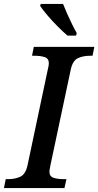

<svg xmlns="http://www.w3.org/2000/svg" viewBox="-42 -951 497 971"><path d="M-22 0 -13 -45H0Q33 -45 60 -57Q87 -69 97 -114L200 -601Q205 -619 205 -631Q205 -655 184.5 -662Q164 -669 133 -669H120L129 -714H435L426 -669H413Q379 -669 352.5 -657Q326 -645 316 -600L213 -115Q212 -107 210 -98Q208 -89 208 -83Q208 -59 228.5 -52Q249 -45 281 -45H294L284 0ZM299 -771Q276 -791 249.5 -817.5Q223 -844 199.5 -871.5Q176 -899 161 -921L164 -931H277Q285 -910 297 -883Q309 -856 322 -829.5Q335 -803 346 -784L343 -771Z"/></svg>

Font: Noto Serif Medium
Style: Italic
Weight: 500
Italic angle: -12°
Designer: Monotype Design Team
Foundry: Monotype Imaging Inc.
Version: Version 2.014; ttfautohint (v1.8.4.7-5d5b)